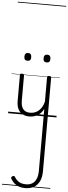

<svg xmlns="http://www.w3.org/2000/svg" viewBox="-123 -1462 860 2433"><g transform="rotate(5 307.5 -245.5)"><path d="M270 18Q222 18 185 -1.5Q148 -21 127.5 -61.5Q107 -102 107 -166V-496Q107 -505 113 -509.5Q119 -514 132 -514Q146 -514 152.5 -509.5Q159 -505 159 -496V-171Q159 -127 171.5 -95.5Q184 -64 210 -47Q236 -30 277 -30Q306 -30 333 -39Q360 -48 383 -67Q406 -86 424 -116Q442 -146 452 -187V-496Q452 -506 458.5 -510.5Q465 -515 479 -515Q492 -515 498 -510.5Q504 -506 504 -496V693Q504 770 479 822Q454 874 407.5 900.5Q361 927 297 927Q252 927 217 914.5Q182 902 156.5 878.5Q131 855 114 825Q108 815 110.5 806Q113 797 126 791Q137 785 144.5 786.5Q152 788 157 798Q182 838 216 858Q250 878 304 878Q350 878 383 858Q416 838 434 796.5Q452 755 452 690V-95Q437 -63 415.5 -41Q394 -19 370 -6Q346 7 320.5 12.5Q295 18 270 18ZM186 -683Q164 -683 153.5 -695Q143 -707 143 -732Q143 -757 153.5 -769.5Q164 -782 186 -782Q208 -782 219 -769.5Q230 -757 230 -732Q231 -707 219.5 -695Q208 -683 186 -683ZM430 -683Q408 -683 397.5 -695Q387 -707 387 -732Q387 -757 397.5 -769.5Q408 -782 430 -782Q452 -782 463 -769.5Q474 -757 474 -732Q474 -707 463 -695Q452 -683 430 -683ZM0 898H615V908H0ZM0 -20H615V0H0ZM0 -505H615V-500H0ZM0 -1418H615V-1408H0Z"/></g></svg>

Font: Playwrite FR Trad Guides
Style: Regular
Weight: 400
Designer: Veronika Burian, José Scaglione
Foundry: TypeTogether
Version: Version 1.003